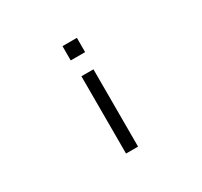

<svg xmlns="http://www.w3.org/2000/svg" viewBox="-167 -1022 1333 1269"><g transform="rotate(-30 500.0 -387.5)"><path d="M444.8 -690.9V-799.8H554.7V-690.9ZM453.6 24.9V-564.9H545.4V24.9Z"/></g></svg>

Font: BIZ UDPGothic
Style: Regular
Weight: 400
Designer: TypeBank Co., Ltd.
Foundry: Morisawa Inc.
Version: Version 1.051